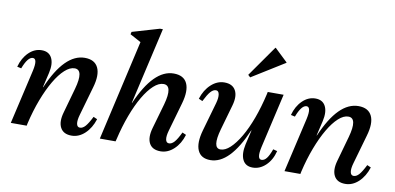

<svg xmlns="http://www.w3.org/2000/svg" viewBox="-73 -999 2550 1238"><g transform="rotate(10 1202.0 -380.0)"><path d="M45 0 127 -356Q145 -437 113 -437Q80 -437 50 -358L23 -364Q39 -423 76.5 -459.5Q114 -496 161 -496Q208 -496 227 -459.5Q246 -423 232 -361L209 -263H211Q311 -496 443 -496Q508 -496 530.5 -449Q553 -402 528 -317L474 -128Q463 -90 467 -68.5Q471 -47 489 -47Q507 -47 524 -66Q541 -85 564 -131L589 -120Q570 -60 531 -23.5Q492 13 444 13Q391 13 371 -24.5Q351 -62 369 -125L415 -289Q451 -418 390 -418Q359 -418 325.5 -387.5Q292 -357 260 -302.5Q228 -248 200 -174.5Q172 -101 152 -15L149 0Z M628 0 778 -658 706 -697 710 -713 887 -765H906L791 -263H793Q894 -496 1025 -496Q1091 -496 1113 -449Q1135 -402 1111 -317L1057 -128Q1046 -90 1050 -68.5Q1054 -47 1072 -47Q1090 -47 1107 -66Q1124 -85 1146 -131L1171 -120Q1153 -60 1113.5 -23.5Q1074 13 1027 13Q973 13 953 -24Q933 -61 951 -125L998 -289Q1034 -418 972 -418Q941 -418 907.5 -387.5Q874 -357 842 -302.5Q810 -248 782.5 -174.5Q755 -101 735 -15L731 0Z M1353 13Q1291 13 1270 -34.5Q1249 -82 1273 -167L1327 -356Q1337 -392 1333 -414.5Q1329 -437 1312 -437Q1294 -437 1277 -418Q1260 -399 1237 -353L1212 -364Q1231 -424 1270.5 -460Q1310 -496 1357 -496Q1410 -496 1430.5 -459Q1451 -422 1433 -359L1386 -194Q1350 -66 1406 -66Q1436 -66 1468.5 -96Q1501 -126 1533 -180.5Q1565 -235 1592 -308.5Q1619 -382 1639 -469L1642 -484H1746L1664 -127Q1646 -46 1678 -46Q1696 -46 1711 -65Q1726 -84 1741 -126L1768 -119Q1753 -59 1715 -23Q1677 13 1630 13Q1583 13 1564.5 -24.5Q1546 -62 1560 -127L1582 -221H1580Q1480 13 1353 13ZM1514 -557 1499 -571 1641 -773H1644L1728 -693V-690Z M1837 0 1919 -356Q1937 -437 1905 -437Q1872 -437 1842 -358L1815 -364Q1831 -423 1868.5 -459.5Q1906 -496 1953 -496Q2000 -496 2019 -459.5Q2038 -423 2024 -361L2001 -263H2003Q2103 -496 2235 -496Q2300 -496 2322.5 -449Q2345 -402 2320 -317L2266 -128Q2255 -90 2259 -68.5Q2263 -47 2281 -47Q2299 -47 2316 -66Q2333 -85 2356 -131L2381 -120Q2362 -60 2323 -23.5Q2284 13 2236 13Q2183 13 2163 -24.5Q2143 -62 2161 -125L2207 -289Q2243 -418 2182 -418Q2151 -418 2117.5 -387.5Q2084 -357 2052 -302.5Q2020 -248 1992 -174.5Q1964 -101 1944 -15L1941 0Z"/></g></svg>

Font: Platypi
Style: Italic
Weight: 400
Italic angle: -13°
Designer: David Sargent
Foundry: Bolt Cutter Type
Version: Version 1.200; ttfautohint (v1.8.4.7-5d5b)